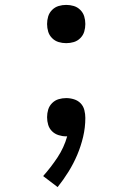

<svg xmlns="http://www.w3.org/2000/svg" viewBox="-20 -548 540 783"><path d="M215 215 156 170Q188 134 214.5 94Q241 54 254 8H249Q234 8 218.5 3Q203 -2 192 -13Q181 -24 176.5 -39Q172 -54 172 -70Q172 -86 176.5 -101Q181 -116 192.5 -127.5Q204 -139 219 -143.5Q234 -148 250 -148Q266 -148 282 -143Q298 -138 309 -126.5Q320 -115 324 -99Q328 -83 328 -67Q328 -28 319 10Q310 48 295 83.5Q280 119 259.5 152Q239 185 215 215ZM250 -372Q234 -372 219 -376.5Q204 -381 192.5 -392.5Q181 -404 176.5 -419Q172 -434 172 -450Q172 -466 176.5 -481Q181 -496 192.5 -507.5Q204 -519 219 -523.5Q234 -528 250 -528Q266 -528 281 -523.5Q296 -519 307.5 -507.5Q319 -496 323.5 -481Q328 -466 328 -450Q328 -434 323.5 -419Q319 -404 307.5 -392.5Q296 -381 281 -376.5Q266 -372 250 -372Z"/></svg>

Font: HulyMono
Style: Regular
Weight: 400
Monospace: yes
Designer: Belleve Invis
Foundry: Belleve Invis
Version: Version 33.2.5; ttfautohint (v1.8.4)